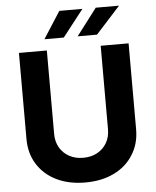

<svg xmlns="http://www.w3.org/2000/svg" viewBox="-62 -990 852 1051"><g transform="rotate(-5 364.5 -464.0)"><path d="M512.7 -727.5Q550.8 -727.5 666 -727.5Q666 -609.4 666 -254.9Q666 -175.8 627.9 -116.2Q590.8 -55.7 522.5 -22.5Q455.1 10.7 364.3 10.7Q274.4 10.7 206.1 -22.5Q138.7 -55.7 100.6 -116.2Q63.5 -175.8 63.5 -254.9Q63.5 -412.1 63.5 -727.5Q101.6 -727.5 216.8 -727.5Q216.8 -612.3 216.8 -268.6Q216.8 -226.6 235.4 -194.3Q253.9 -162.1 287.1 -143.6Q320.3 -125 364.3 -125Q409.2 -125 442.4 -143.6Q475.6 -162.1 494.1 -194.3Q512.7 -226.6 512.7 -268.6Q512.7 -420.9 512.7 -727.5ZM391.6 -790Q419.9 -827.1 503.9 -937.5Q536.1 -937.5 631.8 -937.5Q598.6 -900.4 498 -790Q471.7 -790 391.6 -790ZM209 -790Q232.4 -827.1 303.7 -937.5Q335.9 -937.5 430.7 -937.5Q402.3 -900.4 315.4 -790Q288.1 -790 209 -790Z"/></g></svg>

Font: DeepSea
Style: Bold
Weight: 700
Designer: Stem
Version: Version 3.019;git-0a5106e0b